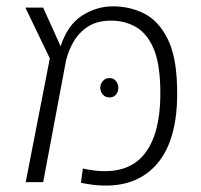

<svg xmlns="http://www.w3.org/2000/svg" viewBox="-20 -574 632 605"><path d="M61 0 137 -390 60 -550H116L171 -428Q192 -494 237.5 -524Q283 -554 336 -554Q389 -554 434 -531.5Q479 -509 507.5 -453Q536 -397 538 -299Q543 -123 463 -45Q383 33 235 2L241 -43Q368 -15 428.5 -81Q489 -147 485 -299Q483 -380 462 -425.5Q441 -471 406.5 -490Q372 -509 331 -509Q287 -509 258.5 -491Q230 -473 213 -444.5Q196 -416 188 -383L116 0ZM325 -328Q338 -328 345.5 -318.5Q353 -309 353 -298Q353 -285 345.5 -276Q338 -267 325 -267Q312 -267 304 -276Q296 -285 296 -298Q296 -309 304 -318.5Q312 -328 325 -328Z"/></svg>

Font: Assistant Light
Style: Regular
Weight: 300
Designer: Hebrew By Ben Nathan, Latin by Paul Hunt
Version: Version 3.000